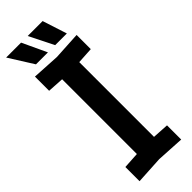

<svg xmlns="http://www.w3.org/2000/svg" viewBox="-285 -891 919 919"><g transform="rotate(-45 175.0 -431.0)"><path d="M34 4V-92L117 -97V-603L34 -608V-704L175 -696L316 -704V-608L233 -603V-97L316 -92V4L175 -4ZM248 -866 288 -742H209L147 -866ZM102 -866 160 -742H79L1 -866Z"/></g></svg>

Font: Tektur SemiCondensed Medium
Style: Regular
Weight: 500
Width: 4
Designer: Adam Jagosz
Foundry: Adam Jagosz
Version: Version 1.005;gftools[0.9.30]